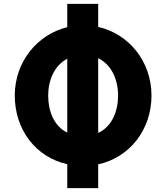

<svg xmlns="http://www.w3.org/2000/svg" viewBox="-20 -906 859 992"><path d="M327.5 -765.6C173.3 -728.1 56.3 -587.3 56.3 -412.5C56.3 -236.1 164.8 -93.7 327.5 -57.6V66H487.3V-56.9C648.9 -91.8 762.7 -234.9 762.7 -412.5C762.7 -589.4 644.8 -731.5 487.3 -766.9V-886H327.5ZM327.5 -220.9C257.4 -254.9 228.9 -333.7 228.9 -412.5C228.9 -490.1 260.7 -567.7 327.5 -602.6ZM487.3 -219.2V-605.2C557.6 -571.8 590.1 -492.2 590.1 -412.6C590.1 -332.4 559.2 -252.3 487.3 -219.2Z"/></svg>

Font: Sztylet
Style: Bd
Weight: 700
Foundry: Cannot Into Space Fonts, PlusOne Fonts
Version: Version 0.12